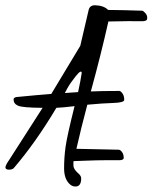

<svg xmlns="http://www.w3.org/2000/svg" viewBox="-31 -590 573 721"><path d="M273.9 79.6C273.9 72.8 269.2 65.6 259.8 58.1C250.3 49 245.4 40.9 244.9 33.7C244.4 26.5 244.5 20.3 245.1 15.1C254.2 14.8 271.4 14.2 296.6 13.2C321.9 12.2 343.3 11.7 361.1 11.7H415C427.1 11.7 433.3 9 433.6 3.4C433.6 -6 431.4 -13.6 427 -19.3C422.6 -25 418.5 -27.8 414.6 -27.8C334.5 -29.8 281.6 -30.9 255.9 -31.2C267.9 -84.3 281.6 -139.5 296.9 -196.8C335.6 -200.4 368.3 -202.6 395 -203.4C421.7 -204.2 435.2 -208 435.5 -214.8C435.5 -224.9 433.3 -233 429 -239C424.6 -245 420.7 -248.2 417.5 -248.5C372.9 -248.5 337.1 -247.9 310.1 -246.6C335.1 -337.4 357.1 -425 376 -509.3C425.1 -510.3 451.9 -510.7 456.3 -510.7C460.7 -510.7 467 -510.6 475.1 -510.3H502C512.4 -510.3 518.7 -512.4 521 -516.6C523.3 -525.7 521.2 -533.9 514.6 -541C510.1 -546.2 506 -549.2 502.4 -549.8C455.6 -551.4 413.1 -552.4 375 -552.7C364.3 -563.8 347.7 -569.7 325.2 -570.3C312.2 -570 304.4 -564 301.8 -552.2L270.5 -418L161.6 -237.3C127.8 -234.7 84.1 -230.8 30.8 -225.6C23.6 -224.3 20 -221.2 20 -216.3C20 -205.6 25.7 -197.8 37.1 -192.9C48.5 -188 79.1 -185.4 128.9 -185.1L3.9 9.8C-5.9 23.8 -10.7 33.5 -10.7 39.1C-10.1 44.3 -5.8 47 2.2 47.1C10.2 47.3 16.3 45.4 20.5 41.5C75.5 -22.6 128.9 -98.1 180.7 -185.1C196.3 -185.7 219.1 -187.8 249 -191.4C230.5 -117.8 219.2 -67.1 215.3 -39.1C211.4 -11.1 209.6 16.4 209.7 43.2C209.9 70.1 217.3 89.8 231.9 102.5C237.8 107.7 244.6 110.4 252.4 110.4C266.8 110.4 273.9 100.1 273.9 79.6ZM222.2 -258.8C229.3 -271.8 239.8 -286.9 253.7 -304.2C267.5 -321.4 274.9 -325.5 275.9 -316.4C272.9 -295.9 268.4 -271.8 262.2 -244.1L212.4 -240.7Z"/></svg>

Font: Kristi
Style: Medium
Weight: 400
Italic angle: -15°
Version: Version 1.003